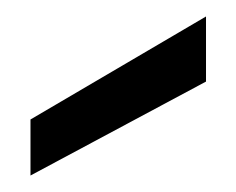

<svg xmlns="http://www.w3.org/2000/svg" viewBox="-20 -802 287 233"><path d="M230 -782 17 -657V-589L230 -703Z"/></svg>

Font: Poppins
Style: Regular
Weight: 400
Designer: Ninad Kale (Devanagari), Jonny Pinhorn (Latin)
Foundry: Indian Type Foundry
Version: 4.004